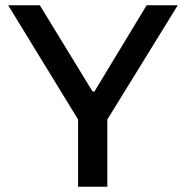

<svg xmlns="http://www.w3.org/2000/svg" viewBox="-20 -708 705 728"><path d="M276 0V-255L11 -688H131L331 -361H338L536 -688H654L387 -255V0Z"/></svg>

Font: Saira SemiExpanded Medium
Style: Regular
Weight: 500
Width: 6
Designer: Hector Gatti with collaboration of the Omnibus-Type team
Foundry: Omnibus-Type
Version: Version 1.101